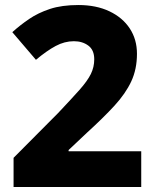

<svg xmlns="http://www.w3.org/2000/svg" viewBox="-20 -744 623 764"><path d="M542 0H34V-116L211 -294Q264 -350 296 -386Q328 -422 341.5 -449.5Q355 -477 355 -508Q355 -545 331.5 -562.5Q308 -580 274 -580Q237 -580 201.5 -561Q166 -542 123 -506L29 -616Q60 -644 96 -668.5Q132 -693 179 -708.5Q226 -724 292 -724Q363 -724 415.5 -699Q468 -674 496.5 -630.5Q525 -587 525 -530Q525 -469 502.5 -420.5Q480 -372 435.5 -323.5Q391 -275 325 -215L253 -147V-142H542Z"/></svg>

Font: Noto Sans Khmer UI ExtraBold
Style: Regular
Weight: 800
Designer: Danh Hong and the Monotype Design Team
Foundry: Monotype Imaging Inc.
Version: Version 2.002; ttfautohint (v1.8.4.7-5d5b)